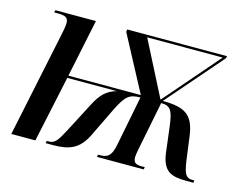

<svg xmlns="http://www.w3.org/2000/svg" viewBox="-79 -661 1005 786"><g transform="rotate(15 423.0 -268.0)"><path d="M114 -435 23 0H125L185 -281H395C353 -270 330 -245 307 -201L242 -76C216 -28 207 -10 179 -10H171L168 0H199C269 0 310 -16 342 -82L401 -204C432 -266 447 -281 495 -281L453 -67C443 -18 426 -10 395 -10H388L386 0H584L586 -10H575C551 -10 537 -14 537 -39C537 -47 539 -59 542 -74L583 -281C624 -281 633 -261 641 -200L655 -86C666 -13 700 0 765 0H795L796 -10H788C761 -10 752 -24 744 -78L730 -183C718 -267 682 -291 587 -291L791 -526L794 -536H371L369 -526L494 -291H187L238 -536H66L64 -526H80C112 -526 124 -519 124 -497C124 -481 119 -460 114 -435ZM576 -295 458 -526H778L578 -295Z"/></g></svg>

Font: Noto Serif Display Condensed Medium
Style: Italic
Weight: 500
Width: 3
Italic angle: -12°
Designer: Monotype Design Team
Foundry: Monotype Imaging Inc.
Version: Version 2.009